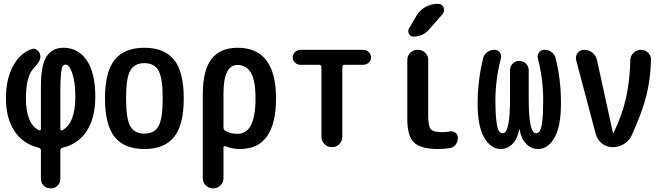

<svg xmlns="http://www.w3.org/2000/svg" viewBox="-20 -785 3540 1024"><path d="M301.8 -299.8V-96.7Q301.8 -92.8 304.7 -90.8Q307.6 -88.9 311.5 -89.8Q381.8 -127 381.8 -269.5Q381.8 -346.7 365.7 -393.6Q349.6 -440.4 330.1 -440.4Q320.3 -440.4 314.5 -431.6Q308.6 -422.9 305.2 -391.1Q301.8 -359.4 301.8 -299.8ZM186.5 2.9Q103.5 -16.6 57.6 -85.4Q11.7 -154.3 11.7 -259.8Q11.7 -363.3 49.8 -433.1Q87.9 -502.9 149.4 -523.4Q166 -529.3 180.7 -515.6Q195.3 -502 195.3 -483.4Q195.3 -476.6 193.4 -469.7Q191.4 -462.9 189 -458.5Q186.5 -454.1 181.2 -446.8Q175.8 -439.5 173.3 -436.5Q170.9 -433.6 163.6 -425.8Q156.2 -418 155.3 -416Q118.2 -372.1 118.2 -259.8Q118.2 -125 188.5 -89.8Q192.4 -88.9 195.3 -90.8Q198.2 -92.8 198.2 -96.7V-328.1Q198.2 -435.5 228 -482.9Q257.8 -530.3 318.4 -530.3Q396.5 -530.3 442.4 -463.4Q488.3 -396.5 488.3 -269.5Q488.3 -157.2 442.9 -86.9Q397.5 -16.6 313.5 2.9Q302.7 4.9 301.8 16.6V168Q301.8 190.4 287.1 205.1Q272.5 219.7 250 219.7Q227.5 219.7 212.9 205.1Q198.2 190.4 198.2 168V16.6Q197.3 4.9 186.5 2.9Z M825.2 -408.7Q802.7 -448.2 750 -448.2Q697.3 -448.2 674.8 -408.7Q652.3 -369.1 652.3 -260.3Q652.3 -151.4 674.8 -111.8Q697.3 -72.3 750 -72.3Q802.7 -72.3 825.2 -111.8Q847.7 -151.4 847.7 -260.3Q847.7 -369.1 825.2 -408.7ZM908.2 -54.2Q856.4 9.8 750 9.8Q643.6 9.8 591.8 -54.2Q540 -118.2 540 -260.3Q540 -402.3 591.8 -466.3Q643.6 -530.3 750 -530.3Q856.4 -530.3 908.2 -466.3Q960 -402.3 960 -260.3Q960 -118.2 908.2 -54.2Z M1171.9 -285.2V-105.5Q1171.9 -94.7 1180.7 -87.9Q1208 -71.3 1247.1 -71.3Q1342.8 -71.3 1342.8 -259.8Q1342.8 -354.5 1318.4 -396.5Q1293.9 -438.5 1246.1 -438.5Q1171.9 -438.5 1171.9 -285.2ZM1061.5 165V-280.3Q1061.5 -410.2 1107.9 -470.2Q1154.3 -530.3 1247.1 -530.3Q1452.1 -530.3 1452.1 -260.3Q1452.1 9.8 1259.8 9.8Q1217.8 9.8 1182.6 -4.9Q1178.7 -6.8 1175.3 -4.9Q1171.9 -2.9 1171.9 1V165Q1171.9 188.5 1155.8 204.1Q1139.6 219.7 1116.7 219.7Q1093.8 219.7 1077.6 204.1Q1061.5 188.5 1061.5 165Z M1582 -439.5Q1565.4 -439.5 1553.2 -451.2Q1541 -462.9 1541 -478.5Q1541 -495.1 1553.7 -507.3Q1566.4 -519.5 1582 -519.5H1918Q1933.6 -519.5 1946.3 -507.8Q1959 -496.1 1959 -478.5Q1959 -462.9 1946.8 -451.2Q1934.6 -439.5 1918 -439.5H1817.4Q1806.6 -439.5 1805.7 -427.7V-55.7Q1805.7 -32.2 1789.6 -16.1Q1773.4 0 1750 0Q1726.6 0 1710.4 -16.6Q1694.3 -33.2 1694.3 -55.7V-427.7Q1694.3 -438.5 1682.6 -439.5Z M2318.4 9.8Q2224.6 9.8 2188.5 -24.4Q2152.3 -58.6 2152.3 -150.4V-464.8Q2152.3 -488.3 2168.5 -503.9Q2184.6 -519.5 2208 -519.5Q2231.4 -519.5 2247.6 -503.9Q2263.7 -488.3 2263.7 -464.8V-169.9Q2263.7 -112.3 2277.3 -96.2Q2291 -80.1 2337.9 -80.1Q2359.4 -80.1 2377.9 -84Q2394.5 -86.9 2408.2 -77.6Q2421.9 -68.4 2421.9 -50.8Q2421.9 -29.3 2410.2 -13.7Q2398.4 2 2377.9 4.9Q2346.7 9.8 2318.4 9.8ZM2184.6 -589.8Q2168.9 -589.8 2161.1 -604.5Q2153.3 -619.1 2161.1 -632.8L2201.2 -701.2Q2218.8 -731.4 2249.5 -748Q2280.3 -764.6 2315.4 -764.6Q2337.9 -764.6 2345.7 -745.1Q2353.5 -725.6 2339.8 -709L2267.6 -627Q2235.4 -589.8 2184.6 -589.8Z M2650.4 9.8Q2597.7 9.8 2562.5 -51.3Q2527.3 -112.3 2527.3 -231.4Q2527.3 -353.5 2556.6 -474.6Q2561.5 -494.1 2578.6 -506.8Q2595.7 -519.5 2617.2 -519.5Q2634.8 -519.5 2645.5 -505.4Q2656.2 -491.2 2651.4 -473.6Q2622.1 -360.4 2622.1 -250Q2622.1 -179.7 2627.4 -139.2Q2632.8 -98.6 2641.1 -86.4Q2649.4 -74.2 2661.1 -74.2Q2700.2 -74.2 2700.2 -255.9V-410.2Q2700.2 -431.6 2714.4 -445.8Q2728.5 -460 2750 -460Q2771.5 -460 2785.6 -445.3Q2799.8 -430.7 2799.8 -410.2V-255.9Q2799.8 -74.2 2838.9 -74.2Q2850.6 -74.2 2858.9 -86.4Q2867.2 -98.6 2872.1 -139.2Q2877 -179.7 2877 -250Q2877 -365.2 2848.6 -473.6Q2843.8 -490.2 2854.5 -504.9Q2865.2 -519.5 2882.8 -519.5Q2904.3 -519.5 2921.4 -507.3Q2938.5 -495.1 2943.4 -474.6Q2972.7 -356.4 2971.7 -231.4Q2971.7 -111.3 2937.5 -50.8Q2903.3 9.8 2849.6 9.8Q2813.5 9.8 2786.6 -17.6Q2759.8 -44.9 2751 -94.7Q2751 -96.7 2750 -96.7Q2749 -96.7 2749 -94.7Q2740.2 -44.9 2713.4 -17.6Q2686.5 9.8 2650.4 9.8Z M3157.2 -70.3 3052.7 -464.8Q3047.9 -486.3 3061 -502.9Q3074.2 -519.5 3094.7 -519.5Q3120.1 -519.5 3139.6 -503.9Q3159.2 -488.3 3164.1 -463.9L3249 -76.2Q3249 -75.2 3250 -75.2Q3252 -75.2 3252 -76.2Q3296.9 -168 3317.9 -258.8Q3338.9 -349.6 3341.8 -465.8Q3342.8 -488.3 3359.4 -503.9Q3376 -519.5 3398.4 -519.5Q3420.9 -519.5 3437 -503.4Q3453.1 -487.3 3452.1 -464.8Q3449.2 -361.3 3426.8 -272.9Q3404.3 -184.6 3350.6 -66.4Q3337.9 -36.1 3309.6 -18.1Q3281.2 0 3248 0Q3215.8 0 3190.9 -19.5Q3166 -39.1 3157.2 -70.3Z"/></svg>

Font: Rounded-X Mgen+ 1mn medium
Style: Regular
Weight: 500
Designer: [Source Han Sans]
Ryoko NISHIZUKA  (kana & ideographs); Paul D. Hunt (Latin, Greek & Cyrillic); Wenlong ZHANG  (bopomofo
Version: Version 1.059.20150602